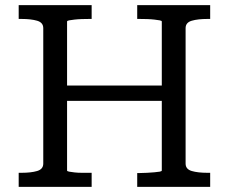

<svg xmlns="http://www.w3.org/2000/svg" viewBox="-20 -730 893 750"><path d="M216 -396H638V-336H216ZM53 0V-55H64Q101 -55 125 -62Q149 -69 149 -91V-620Q149 -642 125 -649Q101 -656 64 -656H53V-710H338V-656H329Q315 -656 299.5 -655.5Q284 -655 271 -653.5Q258 -652 250 -650.5Q242 -649 242 -646V-64Q242 -61 250 -59.5Q258 -58 271 -56.5Q284 -55 299.5 -55Q315 -55 329 -55H338V0ZM516 0V-54H525Q539 -54 554.5 -55Q570 -56 583 -57Q596 -58 604 -59.5Q612 -61 612 -64V-646Q612 -649 604 -650.5Q596 -652 583 -653.5Q570 -655 554.5 -655.5Q539 -656 525 -656H516V-710H801V-656H790Q753 -656 729 -649Q705 -642 705 -620V-91Q705 -69 729 -62Q753 -55 790 -55H801V0Z"/></svg>

Font: Roboto Serif
Style: Regular
Weight: 400
Designer: Greg Gazdowicz
Foundry: Commercial Type
Version: Version 1.008